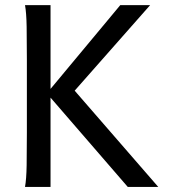

<svg xmlns="http://www.w3.org/2000/svg" viewBox="-20 -733 680 753"><path d="M178.2 -384.3 451.7 -712.9H568.8L272.9 -377.4L600.6 0H481L178.2 -350.1V0H78.1Q83.5 -29.3 84.5 -84.7Q85.4 -140.1 85.4 -212.4V-500.5Q85.4 -572.8 84.5 -628.2Q83.5 -683.6 78.1 -712.9H178.2Z"/></svg>

Font: Andika Basic
Style: Regular
Weight: 400
Designer: Annie Olsen & Victor Gaultney
Foundry: SIL International
Version: Version 1.000